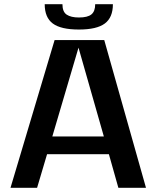

<svg xmlns="http://www.w3.org/2000/svg" viewBox="-20 -890 742 910"><path d="M541 0 496.1 -159.2H203.1L155.8 0H29.8L238.8 -700.2H474.1L671.9 0ZM352.1 -664.1 228 -243.2H472.2ZM515.1 -870.1Q515.1 -807.1 476.8 -778.6Q438.5 -750 354 -750Q268.6 -750 230.2 -778.6Q191.9 -807.1 191.9 -870.1H275.9Q275.9 -834 296.1 -820.6Q316.4 -807.1 354 -807.1Q395.5 -807.1 413.3 -821.8Q431.2 -836.4 431.2 -870.1Z"/></svg>

Font: Fivo Sans Modern Med
Style: Regular
Weight: 450
Designer: Alexander Slobzheninov
Foundry: Alexander Slobzheninov
Version: 1.0